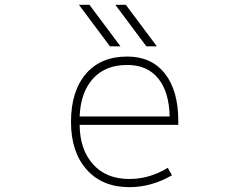

<svg xmlns="http://www.w3.org/2000/svg" viewBox="-20 -772 1040 804"><path d="M313.5 -249Q314.5 -145.5 369.6 -84Q424.8 -22.5 521.5 -22.5Q606.4 -22.5 682.6 -69.3L700.2 -38.1Q614.3 11.7 521.5 11.7Q408.2 11.7 342.8 -62Q277.3 -135.7 277.3 -261.7Q277.3 -389.6 339.4 -462.4Q401.4 -535.2 512.7 -535.2Q614.3 -535.2 670.4 -463.9Q726.6 -392.6 726.6 -265.6V-249ZM313.5 -284.2H690.4Q688.5 -386.7 642.6 -443.4Q596.7 -500 512.7 -500Q420.9 -500 369.1 -442.4Q317.4 -384.8 313.5 -284.2ZM592.8 -578.1 462.9 -752H506.8L636.7 -578.1ZM440.4 -578.1 310.5 -752H354.5L484.4 -578.1Z"/></svg>

Font: GenEi Gothic M ExtraLight
Style: Regular
Weight: 200
Designer: o_tamon (Modified); [Source Han Sans]
Ryoko NISHIZUKA  (kana & ideographs); Paul D. Hunt (Latin, Greek & Cyrillic); Wenl
Version: Version 1.1a;Original Version 1.004